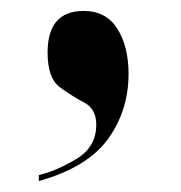

<svg xmlns="http://www.w3.org/2000/svg" viewBox="-20 -175 330 351"><path d="M51 156Q140 131 177.5 79Q215 27 215 -40Q215 -90 194.5 -122.5Q174 -155 133 -155Q67 -155 67 -79Q67 -32 89.5 -15.5Q112 1 134 12.5Q156 24 156 53Q156 94 119 116Q82 138 51 145Z"/></svg>

Font: Noto Serif Display SemiCondensed Extra
Style: Regular
Weight: 800
Width: 4
Designer: Monotype Design Team
Foundry: Monotype Imaging Inc.
Version: Version 1.900